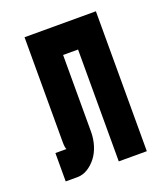

<svg xmlns="http://www.w3.org/2000/svg" viewBox="-94 -512 492 579"><g transform="rotate(-20 152.5 -222.5)"><path d="M280 -448V1H190V-358H142V-112Q142 -89 135.5 -68Q129 -47 117 -31.5Q105 -16 89.5 -6.5Q74 3 56 3H19V-88H55Q53 -89 52 -96Q51 -103 51 -112V-448Z"/></g></svg>

Font: Fundamental  Brigade Condensed
Style: Regular
Weight: 400
Width: 3
Designer: Peter Wiegel, original typeface by Carl Albert Fahrenwaldt 1901
Foundry: Peter Wiegel
Version: Version 0.000 2012 initial release